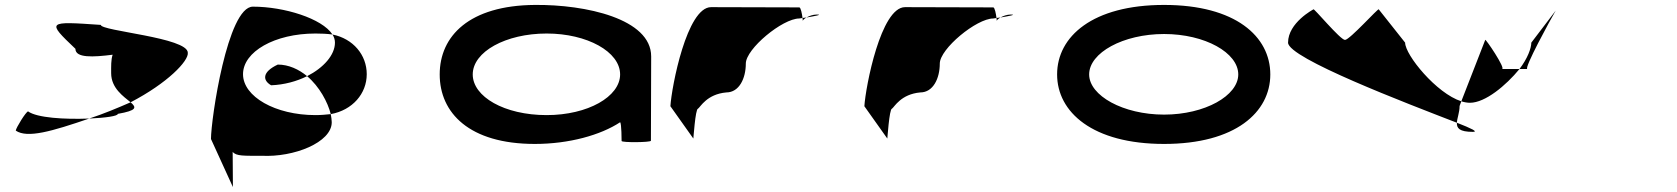

<svg xmlns="http://www.w3.org/2000/svg" viewBox="-20 -576 6803 779"><path d="M44 -46C91 -14 190 -43 342 -95C241 -91 130 -98 94 -124C86 -124 44 -56 44 -46ZM286 -378C286 -340 358 -344 437 -354C430 -333 431 -306 431 -279C431 -218 482 -184 510 -161C660 -239 746 -329 742 -362C742 -424 389 -450 389 -475C172 -490 168 -490 286 -378ZM342 -95C409 -98 458 -105 458 -114C537 -128 534 -140 510 -161C455 -137 400 -114 342 -95Z M836 -12 925 183 924 40C938 58 971 56 1041 56C1172 63 1326 2 1326 -80C1326 -90 1324 -101 1322 -113C1302 -111 1283 -109 1260 -109C1097 -109 966 -184 966 -275C966 -366 1094 -440 1260 -440C1284 -440 1306 -439 1329 -436C1287 -501 1133 -549 1006 -549C903 -549 836 -92 836 -12ZM1080 -230C1133 -232 1184 -246 1226 -267C1192 -295 1151 -314 1107 -314C1043 -284 1045 -250 1080 -230ZM1226 -267C1276 -225 1310 -161 1322 -113C1410 -129 1468 -196 1468 -275C1468 -353 1413 -419 1329 -436C1336 -425 1339 -414 1339 -403C1339 -353 1293 -301 1226 -267Z M1764 -274C1764 -118 1884 8 2150 8C2289 8 2417 -28 2496 -80C2502 -76 2502 -4 2502 -4C2502 3 2621 2 2621 -5L2622 -347C2622 -500 2356 -558 2150 -556C1884 -554 1764 -430 1764 -274ZM1898 -274C1898 -366 2032 -440 2198 -440C2362 -440 2496 -366 2496 -274C2496 -184 2365 -109 2198 -109C2026 -109 1898 -184 1898 -274Z M2700 -145 2793 -14C2793 -6 2801 -135 2812 -135C2822 -142 2848 -194 2927 -201C2979 -201 3006 -258 3006 -318C3006 -378 3155 -501 3223 -501C3223 -501 3228 -502 3236 -503C3234 -520 3229 -546 3223 -546C3223 -546 3007 -547 2865 -547C2767 -547 2705 -225 2700 -145ZM3236 -503C3237 -498 3237 -494 3237 -491C3237 -494 3243 -500 3252 -505C3246 -504 3241 -504 3236 -503ZM3252 -505C3282 -510 3321 -517 3294 -517C3278 -517 3263 -511 3252 -505Z M3487 -145 3580 -14C3580 -6 3588 -135 3599 -135C3609 -142 3635 -194 3714 -201C3766 -201 3793 -258 3793 -318C3793 -378 3942 -501 4010 -501C4010 -501 4015 -502 4023 -503C4021 -520 4016 -546 4010 -546C4010 -546 3794 -547 3652 -547C3554 -547 3492 -225 3487 -145ZM4023 -503C4024 -498 4024 -494 4024 -491C4024 -494 4030 -500 4039 -505C4033 -504 4028 -504 4023 -503ZM4039 -505C4069 -510 4108 -517 4081 -517C4065 -517 4050 -511 4039 -505Z M4269 -274C4269 -121 4413 8 4703 8C4993 8 5134 -121 5134 -274C5134 -428 4993 -556 4703 -556C4413 -556 4269 -428 4269 -274ZM4399 -274C4399 -362 4537 -438 4703 -438C4869 -438 5004 -362 5004 -274C5004 -188 4869 -111 4703 -111C4537 -111 4399 -188 4399 -274Z M5206 -403C5206 -340 5687 -157 5891 -78C5892 -97 5902 -120 5902 -146L5909 -165C5808 -197 5681 -353 5681 -403L5574 -538C5574 -546 5456 -414 5437 -414C5418 -414 5309 -546 5309 -538C5309 -538 5206 -484 5206 -403ZM5891 -78C5890 -56 5901 -41 5956 -41C5979 -41 5950 -55 5891 -78ZM5909 -165C5921 -161 5934 -159 5944 -159C6006 -159 6090 -229 6145 -296H6074C6091 -296 6006 -422 6006 -414ZM6145 -296H6177C6161 -296 6272 -499 6292 -533L6193 -403C6193 -381 6178 -339 6145 -296ZM6292 -533 6295 -538C6295 -538 6294 -537 6292 -533Z"/></svg>

Font: Ampere
Style: SCUltExt
Weight: 400
Version: Version 1